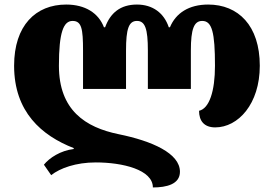

<svg xmlns="http://www.w3.org/2000/svg" viewBox="-20 -570 1204 844"><path d="M895 -550C811 -550 753 -513 727 -450H722C701 -513 651 -550 582 -550C509 -550 465 -513 442 -450H437C413 -513 354 -550 271 -550C137 -550 42 -458 42 -281C42 -78 163 26 304 81V85C246 92 197 124 173 154L205 200C244 169 314 144 401 144C519 144 652 176 652 254C712 254 771 240 771 185C771 104 649 50 502 20C355 -10 239 -86 239 -281C239 -428 259 -478 299 -478C339 -478 345 -443 345 -348V-179H534V-348C534 -443 546 -478 582 -478C618 -478 630 -443 630 -348V-179H819V-348C819 -443 833 -478 869 -478C912 -478 925 -428 925 -281C925 -169 900 -93 855 -83C855 -39 877 -10 926 -10C1027 -10 1122 -113 1122 -281C1122 -458 1027 -550 895 -550Z"/></svg>

Font: Noto Serif Georgian Black
Style: Regular
Weight: 900
Designer: Monotype Design Team, Akaki Razmadze
Foundry: Google LLC
Version: Version 2.003